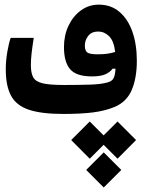

<svg xmlns="http://www.w3.org/2000/svg" viewBox="-20 -497 626 844"><path d="M258.3 3.9Q162.1 3.9 106.9 -14.6Q51.8 -33.2 28.6 -76.2Q5.4 -119.1 5.4 -192.4Q5.4 -230 12.2 -269.3Q19 -308.6 26.9 -330.6H128.4Q122.1 -291 118.9 -262.9Q115.7 -234.9 115.7 -210.4Q115.7 -176.8 125.7 -157.7Q135.7 -138.7 166.3 -131.1Q196.8 -123.5 258.3 -123.5Q262.2 -123.5 266.1 -123.5Q270 -123.5 273.9 -123.5Q326.2 -123.5 375.2 -125Q424.3 -126.5 453.1 -134.8Q472.7 -140.1 479.5 -153.8Q486.3 -167.5 487.8 -195.3L474.6 -194.8Q463.9 -179.7 442.9 -170.4Q421.9 -161.1 384.3 -161.1Q315.9 -161.1 288.6 -192.4Q261.2 -223.6 261.2 -290Q261.2 -341.8 281.2 -384Q301.3 -426.3 335.9 -451.4Q370.6 -476.6 414.1 -476.6Q467.8 -476.6 505.1 -444.8Q542.5 -413.1 562 -357.4Q581.5 -301.8 581.5 -230Q581.5 -154.8 559.6 -102.5Q537.6 -50.3 485.8 -27.8Q443.4 -9.8 389.2 -2.9Q335 3.9 258.3 3.9ZM486.3 -268.6Q480.5 -317.4 459.5 -337.9Q438.5 -358.4 411.6 -358.4Q382.8 -358.4 367.9 -339.4Q353 -320.3 353 -296.9Q353 -272.9 364.7 -265.6Q376.5 -258.3 409.2 -258.3Q433.1 -258.3 450.9 -260.7Q468.8 -263.2 486.3 -268.6ZM496.6 37.1 578.1 118.7 496.6 200.7 435.5 139.6 374.5 200.7 293 118.7 374.5 37.1 435.5 98.1ZM436 172.9 513.2 250 436 327.1 358.9 250Z"/></svg>

Font: Cascadia Code SemiBold
Style: Regular
Weight: 600
Monospace: yes
Designer: Aaron Bell
Foundry: Saja Typeworks
Version: Version 2404.023; ttfautohint (v1.8.4)